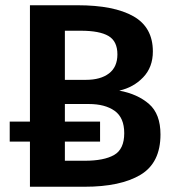

<svg xmlns="http://www.w3.org/2000/svg" viewBox="-20 -711 666 731"><path d="M591 -199Q591 -91 515 -45.5Q439 0 302 0H94V-172H17V-248H94V-691H275Q414 -691 488 -649Q562 -607 562 -515Q562 -455 525 -416.5Q488 -378 434 -366Q504 -353 547.5 -315Q591 -277 591 -199ZM227 -594V-407H307Q363 -407 395 -431.5Q427 -456 427 -504Q427 -554 393 -574Q359 -594 288 -594ZM453 -204Q453 -263 416.5 -289Q380 -315 318 -315H227V-248H361V-172H227V-99H303Q376 -99 414.5 -121Q453 -143 453 -204Z"/></svg>

Font: Fira Sans Medium
Style: Regular
Weight: 500
Designer: bBox Type GmbH & Carrois Corporate GbR & Edenspiekermann AG
Foundry: bBox Type GmbH & Carrois Corporate GbR & Edenspiekermann AG
Version: Version 4.301